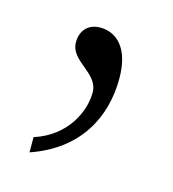

<svg xmlns="http://www.w3.org/2000/svg" viewBox="-52 -129 296 329"><g transform="rotate(15 96.0 35.0)"><path d="M27 127V154C111 125 143 60 143 -8C143 -62 118 -84 89 -84C68 -84 55 -70 55 -49C55 -15 105 -8 105 27C105 61 83 109 27 127Z"/></g></svg>

Font: Noto Serif Hebrew SemiCondensed ExtraLight
Style: Regular
Weight: 200
Width: 4
Designer: Monotype Design Team
Foundry: Monotype Imaging Inc.
Version: Version 2.004